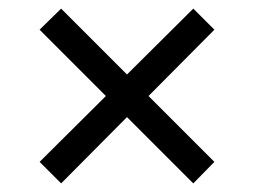

<svg xmlns="http://www.w3.org/2000/svg" viewBox="-20 -480 590 446"><path d="M325 -257 478 -104 429 -54 275 -208 122 -54 72 -104 226 -257 72 -411 122 -460 275 -307 429 -460 478 -411Z"/></svg>

Font: Questrial
Style: Regular
Weight: 400
Designer: Joe Prince
Foundry: Joe Prince
Version: Version 1.002